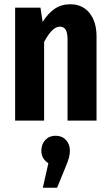

<svg xmlns="http://www.w3.org/2000/svg" viewBox="-20 -566 521 901"><path d="M433 -395V0H297V-380Q297 -413 288 -427Q279 -441 261 -441Q225 -441 187 -369V0H51V-530H170L180 -463Q206 -504 237 -525Q268 -546 310 -546Q367 -546 400 -505Q433 -464 433 -395ZM308 141Q308 158 303.5 174.5Q299 191 286 222L248 315H181L207 200Q174 179 174 141Q174 111 192.5 91Q211 71 241 71Q271 71 289.5 91Q308 111 308 141Z"/></svg>

Font: Fira Sans Compressed SemiBold
Style: Regular
Weight: 600
Width: 1
Designer: bBox Type GmbH & Carrois Corporate GbR & Edenspiekermann AG
Foundry: bBox Type GmbH & Carrois Corporate GbR & Edenspiekermann AG
Version: Version 4.301